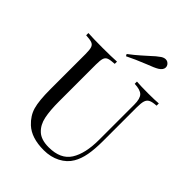

<svg xmlns="http://www.w3.org/2000/svg" viewBox="-264 -1066 1211 1211"><g transform="rotate(45 341.0 -461.0)"><path d="M655 -688Q620 -686 603 -677.5Q586 -669 580 -649.5Q574 -630 574 -592V-291Q574 -219 564.5 -167.5Q555 -116 533 -79Q508 -36 459.5 -11Q411 14 350 14Q240 14 182 -40Q138 -81 123 -133Q108 -185 108 -288V-602Q108 -640 102 -657Q96 -674 79.5 -680Q63 -686 27 -688V-708Q69 -705 155 -705Q236 -705 282 -708V-688Q246 -686 229.5 -680Q213 -674 207 -657Q201 -640 201 -602V-271Q201 -191 212 -138Q223 -85 257.5 -53Q292 -21 359 -21Q465 -21 508 -89Q551 -157 551 -280V-592Q551 -646 531.5 -666Q512 -686 460 -688V-708Q496 -705 562 -705Q622 -705 655 -708ZM489 -936Q508 -936 520 -919Q526 -910 526 -900Q526 -878 499 -861Q478 -848 427 -829Q352 -799 298 -772L291 -785Q332 -816 361.5 -842.5Q391 -869 398 -875Q435 -910 459 -926Q475 -936 489 -936Z"/></g></svg>

Font: Playfair Display SC
Style: Regular
Weight: 400
Designer: Claus Eggers Sørensen
Foundry: Claus Eggers Sørensen
Version: Version 1.200; ttfautohint (v1.6)